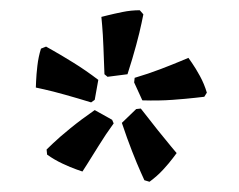

<svg xmlns="http://www.w3.org/2000/svg" viewBox="-20 -762 466 375"><path d="M141 -427Q141 -427 129.5 -431Q118 -435 102 -442.5Q86 -450 72 -460L71 -470Q71 -470 83.5 -482Q96 -494 117.5 -511.5Q139 -529 165 -547L199 -528L202 -521Q186 -499 172.5 -477Q159 -455 150 -441Q141 -427 141 -427ZM158 -562Q132 -570 107 -577Q82 -584 66 -587.5Q50 -591 50 -591Q50 -591 50.5 -603.5Q51 -616 53 -633.5Q55 -651 60 -667L70 -671Q70 -671 85 -662.5Q100 -654 123.5 -639.5Q147 -625 172 -606L165 -567ZM272 -407 262 -410Q262 -410 255 -425.5Q248 -441 238 -466.5Q228 -492 218 -522L246 -549L255 -550Q272 -528 288 -508Q304 -488 314.5 -475.5Q325 -463 325 -463Q325 -463 317.5 -453Q310 -443 298.5 -430.5Q287 -418 272 -407ZM190 -612 184 -617Q183 -644 182 -670Q181 -696 179.5 -712.5Q178 -729 178 -729Q178 -729 190 -732Q202 -735 219 -738.5Q236 -742 253 -742L260 -734Q260 -734 256.5 -717Q253 -700 246 -674Q239 -648 229 -617ZM258 -566 242 -601 243 -610Q270 -618 293.5 -627Q317 -636 332.5 -642.5Q348 -649 348 -649Q348 -649 355 -639Q362 -629 370.5 -613.5Q379 -598 384 -581L379 -573Q379 -573 361.5 -571Q344 -569 317 -567Q290 -565 258 -566Z"/></svg>

Font: Alegreya SemiBold
Style: Regular
Weight: 600
Designer: Juan Pablo del Peral
Foundry: Huerta Tipografica
Version: Version 2.009